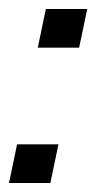

<svg xmlns="http://www.w3.org/2000/svg" viewBox="-32 -432 231 427"><path d="M52 -326 70 -412H162L144 -326ZM-12 -25 6 -111H98L80 -25Z"/></svg>

Font: Kanit
Style: Italic
Weight: 400
Italic angle: -12°
Designer: Katatrad Team
Foundry: CadsonDemak
Version: Version 2.000; ttfautohint (v1.8.3)